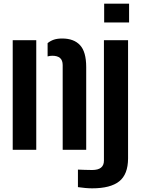

<svg xmlns="http://www.w3.org/2000/svg" viewBox="-20 -820 776 1051"><path d="M49.6 0V-600H178.5V0ZM323.2 0 323.1 -463.9Q322.9 -490.3 308.6 -502.5Q294.3 -514.8 266.3 -514.8Q259.7 -514.8 253.3 -513.9Q246.9 -512.9 240.6 -511.1V-583.8Q255.4 -596.1 274.3 -602.7Q293.3 -609.2 320.4 -609.2Q384.3 -609.2 418 -572.9Q451.8 -536.7 451.9 -453V0ZM550.2 -696.9V-800H686.6V-696.9ZM484.5 210.9Q467.2 210.9 446 209Q424.8 207.1 406.6 204.3V108.4Q421.1 109.1 444 109.8Q466.8 110.6 484.1 110.6Q517.1 110.6 533 97.6Q548.9 84.7 548.9 59.3V-600H681V47.3Q680.7 134.5 632.6 172.7Q584.6 210.9 484.5 210.9Z"/></svg>

Font: Big Shoulders Stencil Text SC Thin
Style: Regular
Weight: 100
Designer: Patric King
Foundry: XO Type Co
Version: Version 2.001